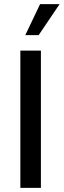

<svg xmlns="http://www.w3.org/2000/svg" viewBox="-20 -914 310 934"><path d="M79 0V-668H179V0ZM103 -743 175 -894H270L168 -743Z"/></svg>

Font: Gantari Medium
Style: Regular
Weight: 500
Designer: Anugrah Pasau
Foundry: Lafontype
Version: Version 1.000; ttfautohint (v1.8.4.7-5d5b)